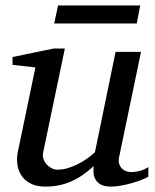

<svg xmlns="http://www.w3.org/2000/svg" viewBox="-20 -672 567 704"><path d="M523.9 -23.9Q514.6 -18.6 498.3 -12.2Q481.9 -5.9 462.9 -0.5Q443.8 4.9 424.1 8.5Q404.3 12.2 388.2 12.2Q359.9 12.2 346.2 2.7Q332.5 -6.8 327.4 -19.3Q322.3 -31.7 322.8 -44.4Q323.2 -57.1 323.2 -63Q283.7 -25.4 240.5 -6.6Q197.3 12.2 147 12.2Q112.3 12.2 90.3 0Q68.4 -12.2 57.1 -30.8Q45.9 -49.3 43.5 -71.3Q41 -93.3 44.9 -112.8L109.9 -424.8L25.9 -434.1V-462.9L176.8 -494.1H217.8L138.2 -112.8Q135.3 -100.1 139.4 -88.6Q143.6 -77.1 151.6 -68.6Q159.7 -60.1 169.9 -54.9Q180.2 -49.8 189.9 -49.8Q208 -49.8 226.3 -54.9Q244.6 -60.1 262.7 -68.8Q280.8 -77.6 297.4 -89.1Q314 -100.6 328.1 -113.8L403.8 -481.9H497.1L417 -97.2Q413.6 -81.5 417 -71Q420.4 -60.5 427.5 -53.7Q434.6 -46.9 443.6 -43.9Q452.6 -41 460.9 -41Q470.7 -41 486.8 -43.9Q502.9 -46.9 523.9 -59.1ZM481.4 -585.9H178.7L192.9 -651.9H494.1Z"/></svg>

Font: Charis SIL Eur
Style: Italic
Weight: 400
Italic angle: -11°
Foundry: SIL International
Version: Version 5.000